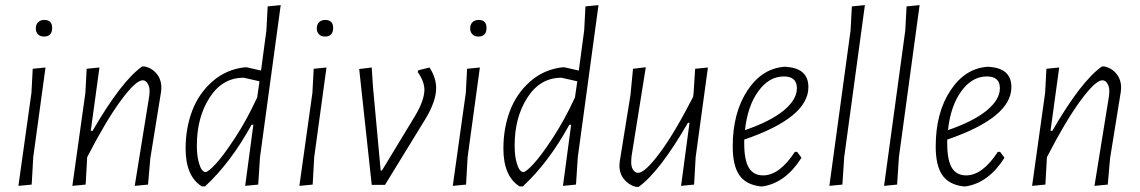

<svg xmlns="http://www.w3.org/2000/svg" viewBox="-20 -723 4461 751"><path d="M153 -645Q184 -645 184 -614Q184 -580 152 -580Q137 -580 128.5 -589Q120 -598 120 -612Q120 -627 129 -636Q138 -645 153 -645ZM158 -459 110 -108 104 -1 52 4 103 -360 108 -454Z M263 4 314 -360 319 -454 369 -459 335 -211H342Q455 -406 536 -463H547Q576 -456 594 -433Q612 -410 611 -377L610 -364L568 -104L559 -1L507 4L564 -349L565 -363Q566 -382 558 -395.5Q550 -409 538 -409Q511 -409 452.5 -329.5Q394 -250 322 -110L321 -108L315 -1Z M944 -460 1001 -447 1022 -604 1027 -698 1078 -703 997 -108 990 -1 939 4 971 -235H964Q882 -86 782 6H769Q706 -34 706 -142Q706 -221 731.5 -289Q757 -357 811 -404.5Q865 -452 939 -460ZM750 -154Q750 -117 756.5 -92Q763 -67 770 -58.5Q777 -50 784 -50Q794 -50 823.5 -81.5Q853 -113 899.5 -184Q946 -255 986 -342L995 -405L933 -419Q850 -419 800 -341.5Q750 -264 750 -154Z M1252 -645Q1283 -645 1283 -614Q1283 -580 1251 -580Q1236 -580 1227.5 -589Q1219 -598 1219 -612Q1219 -627 1228 -636Q1237 -645 1252 -645ZM1257 -459 1209 -108 1203 -1 1151 4 1202 -360 1207 -454Z M1660 -459Q1686 -419 1686 -378Q1686 -327 1643 -256L1486 0H1434L1385 -453L1434 -459L1439 -382L1469 -56H1474L1605 -272Q1640 -332 1640 -372Q1640 -404 1614 -441L1616 -448Z M1852 -645Q1883 -645 1883 -614Q1883 -580 1851 -580Q1836 -580 1827.5 -589Q1819 -598 1819 -612Q1819 -627 1828 -636Q1837 -645 1852 -645ZM1857 -459 1809 -108 1803 -1 1751 4 1802 -360 1807 -454Z M2187 -460 2244 -447 2265 -604 2270 -698 2321 -703 2240 -108 2233 -1 2182 4 2214 -235H2207Q2125 -86 2025 6H2012Q1949 -34 1949 -142Q1949 -221 1974.5 -289Q2000 -357 2054 -404.5Q2108 -452 2182 -460ZM1993 -154Q1993 -117 1999.5 -92Q2006 -67 2013 -58.5Q2020 -50 2027 -50Q2037 -50 2066.5 -81.5Q2096 -113 2142.5 -184Q2189 -255 2229 -342L2238 -405L2176 -419Q2093 -419 2043 -341.5Q1993 -264 1993 -154Z M2506 -460 2450 -110 2449 -92Q2448 -72 2456 -59.5Q2464 -47 2476 -47Q2503 -47 2561.5 -126Q2620 -205 2691 -344L2693 -360L2699 -454L2749 -459L2701 -108L2695 -1L2644 4L2677 -243H2671Q2560 -51 2478 8H2467Q2438 0 2420 -23Q2402 -46 2403 -78L2404 -91L2446 -351L2456 -454Z M3115 -106Q3053 -8 2964 6H2954Q2897 -1 2871.5 -38.5Q2846 -76 2846 -150Q2846 -283 2904.5 -370.5Q2963 -458 3053 -462L3060 -461Q3142 -454 3142 -382Q3142 -263 2891 -177V-163Q2891 -97 2909 -67Q2927 -37 2965 -37Q3029 -37 3089 -129H3098ZM3046 -424Q2988 -424 2946 -366Q2904 -308 2894 -214Q2993 -248 3045 -290.5Q3097 -333 3097 -378Q3097 -424 3046 -424Z M3363 -703 3282 -108 3275 -1 3224 4 3307 -604 3312 -698Z M3577 -703 3496 -108 3489 -1 3438 4 3521 -604 3526 -698Z M3909 -106Q3847 -8 3758 6H3748Q3691 -1 3665.5 -38.5Q3640 -76 3640 -150Q3640 -283 3698.5 -370.5Q3757 -458 3847 -462L3854 -461Q3936 -454 3936 -382Q3936 -263 3685 -177V-163Q3685 -97 3703 -67Q3721 -37 3759 -37Q3823 -37 3883 -129H3892ZM3840 -424Q3782 -424 3740 -366Q3698 -308 3688 -214Q3787 -248 3839 -290.5Q3891 -333 3891 -378Q3891 -424 3840 -424Z M4017 4 4068 -360 4073 -454 4123 -459 4089 -211H4096Q4209 -406 4290 -463H4301Q4330 -456 4348 -433Q4366 -410 4365 -377L4364 -364L4322 -104L4313 -1L4261 4L4318 -349L4319 -363Q4320 -382 4312 -395.5Q4304 -409 4292 -409Q4265 -409 4206.5 -329.5Q4148 -250 4076 -110L4075 -108L4069 -1Z"/></svg>

Font: Alegreya Sans Light
Style: Italic
Weight: 300
Italic angle: -7°
Designer: Juan Pablo del Peral
Foundry: Huerta Tipografica
Version: Version 2.007